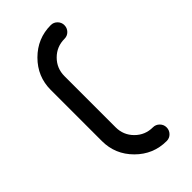

<svg xmlns="http://www.w3.org/2000/svg" viewBox="-177 -576 622 622"><g transform="rotate(-45 134.0 -265.5)"><path d="M192.4 -468.3Q156.7 -468.3 131.8 -443.4Q106.9 -418.5 106.9 -382.8V-148.4Q106.9 -112.8 131.8 -87.9Q156.7 -63 192.4 -63Q205.1 -63 214.4 -53.7Q223.6 -44.4 223.6 -31.7Q223.6 -18.6 214.6 -9.3Q205.6 0 192.4 0Q131.3 0 87.6 -43.7Q43.9 -87.4 43.9 -148.4V-382.8Q43.9 -443.8 87.6 -487.5Q131.3 -531.2 192.4 -531.2Q205.1 -531.2 214.4 -522Q223.6 -512.7 223.6 -500Q223.6 -486.8 214.6 -477.5Q205.6 -468.3 192.4 -468.3Z"/></g></svg>

Font: Fandogh
Style: Regular
Weight: 400
Designer: Amin Abedi
Version: Version 1.00